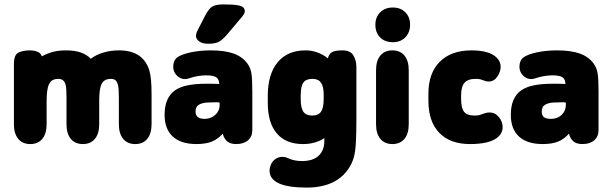

<svg xmlns="http://www.w3.org/2000/svg" viewBox="-20 -641 2771 869"><path d="M169 -386Q165 -401 149 -407Q133 -413 116 -413Q84 -413 63.5 -403Q43 -393 43 -352V-79Q43 -36 62.5 -12.5Q82 11 117 11Q152 11 171.5 -12.5Q191 -36 191 -79V-180Q191 -209 193.5 -228.5Q196 -248 202 -260Q208 -273 218.5 -278.5Q229 -284 244 -284Q268 -284 276 -261Q279 -251 280 -236Q281 -221 281 -200V-79Q281 -36 300.5 -12.5Q320 11 355 11Q390 11 409.5 -12.5Q429 -36 429 -79V-183Q429 -211 431.5 -230Q434 -249 440 -261Q446 -273 456.5 -278.5Q467 -284 482 -284Q495 -284 502.5 -278Q510 -272 514 -256Q518 -239 518 -200V-79Q518 -36 537.5 -12.5Q557 11 592 11Q627 11 646.5 -12.5Q666 -36 666 -79V-211Q666 -254 663.5 -279Q661 -304 656 -322Q628 -413 519 -413Q482 -413 449 -403.5Q416 -394 391 -375Q355 -413 280 -413Q247 -413 222.5 -407Q198 -401 169 -386Z M972 -261Q948 -262 937.5 -262Q927 -262 923 -262Q919 -262 914 -262Q865 -262 830 -255Q795 -248 772 -232Q725 -199 725 -121Q725 -57 762 -23Q799 11 869 11Q911 11 938.5 0Q966 -11 988 -36Q995 -11 1009.5 0Q1024 11 1049 11Q1083 11 1102.5 -6Q1122 -23 1122 -52V-225Q1122 -283 1118 -308.5Q1114 -334 1100 -353Q1078 -384 1037.5 -398.5Q997 -413 934 -413Q885 -413 843 -404Q801 -395 782 -381Q764 -367 764 -339Q764 -316 780 -299.5Q796 -283 818 -283Q826 -283 837 -287Q854 -293 875 -296.5Q896 -300 912 -300Q944 -300 957.5 -292Q971 -284 972 -264ZM974 -177V-165Q974 -147 964.5 -133Q955 -119 939.5 -111Q924 -103 906 -103Q865 -103 865 -136Q865 -159 881 -167.5Q897 -176 918.5 -177Q940 -178 956 -178Q960 -178 963.5 -178Q967 -178 974 -177ZM1088 -590Q1088 -600 1081.5 -607Q1075 -614 1054 -617.5Q1033 -621 991 -621Q957 -621 941 -611.5Q925 -602 909 -571L875 -505Q871 -498 869 -490.5Q867 -483 867 -478Q867 -465 881 -454Q895 -443 923 -443Q954 -443 971 -452Q988 -461 1013 -491L1077 -567Q1088 -581 1088 -590Z M1448 -16V-3Q1448 19 1441 36Q1434 53 1421.5 64.5Q1409 76 1390 82Q1371 88 1347 88Q1313 88 1286 76Q1275 71 1270 70Q1265 69 1257 69Q1240 69 1225.5 79.5Q1211 90 1205 107Q1200 120 1200 131Q1200 208 1368 208Q1502 208 1559 120Q1573 99 1580.5 74Q1588 49 1590.5 8.5Q1593 -32 1593 -100V-338Q1593 -367 1579.5 -390Q1566 -413 1531 -413Q1496 -413 1482.5 -405Q1469 -397 1464 -377Q1418 -413 1363 -413Q1281 -413 1236.5 -359Q1192 -305 1192 -207V-175Q1192 -85 1233 -37Q1274 11 1351 11Q1408 11 1448 -16ZM1445 -209V-193Q1445 -153 1433 -135.5Q1421 -118 1393 -118Q1365 -118 1353 -135.5Q1341 -153 1341 -193V-209Q1341 -250 1353 -267Q1365 -284 1393 -284Q1412 -284 1423 -276.5Q1434 -269 1439.5 -253Q1445 -237 1445 -209Z M1758 -607Q1723 -607 1701 -585.5Q1679 -564 1679 -529Q1679 -493 1700.5 -471.5Q1722 -450 1758 -450Q1793 -450 1814.5 -472Q1836 -494 1836 -529Q1836 -564 1814.5 -585.5Q1793 -607 1758 -607ZM1682 -79Q1682 -36 1701.5 -12.5Q1721 11 1756 11Q1791 11 1810.5 -12.5Q1830 -36 1830 -79V-323Q1830 -366 1810.5 -389.5Q1791 -413 1756 -413Q1721 -413 1701.5 -389.5Q1682 -366 1682 -323Z M1919 -217V-185Q1919 -91 1968 -40Q2017 11 2107 11Q2191 11 2228 -16Q2255 -36 2255 -66Q2255 -90 2238 -111Q2221 -132 2196 -132Q2185 -132 2176 -129Q2157 -122 2149 -120Q2141 -118 2127 -118Q2094 -118 2080.5 -135Q2067 -152 2067 -193V-209Q2067 -249 2082.5 -266.5Q2098 -284 2133 -284Q2152 -284 2163 -279Q2177 -274 2181 -273Q2185 -272 2192 -272Q2216 -272 2231 -294.5Q2246 -317 2246 -339Q2246 -362 2229 -379Q2213 -396 2184 -404.5Q2155 -413 2114 -413Q2022 -413 1970.5 -361.5Q1919 -310 1919 -217Z M2539 -261Q2515 -262 2504.5 -262Q2494 -262 2490 -262Q2486 -262 2481 -262Q2432 -262 2397 -255Q2362 -248 2339 -232Q2292 -199 2292 -121Q2292 -57 2329 -23Q2366 11 2436 11Q2478 11 2505.5 0Q2533 -11 2555 -36Q2562 -11 2576.5 0Q2591 11 2616 11Q2650 11 2669.5 -6Q2689 -23 2689 -52V-225Q2689 -283 2685 -308.5Q2681 -334 2667 -353Q2645 -384 2604.5 -398.5Q2564 -413 2501 -413Q2452 -413 2410 -404Q2368 -395 2349 -381Q2331 -367 2331 -339Q2331 -316 2347 -299.5Q2363 -283 2385 -283Q2393 -283 2404 -287Q2421 -293 2442 -296.5Q2463 -300 2479 -300Q2511 -300 2524.5 -292Q2538 -284 2539 -264ZM2541 -177V-165Q2541 -148 2532 -133.5Q2523 -119 2508 -111Q2493 -103 2473 -103Q2451 -103 2441.5 -111Q2432 -119 2432 -136Q2432 -159 2448 -167.5Q2464 -176 2485.5 -177Q2507 -178 2523 -178Q2527 -178 2530.5 -178Q2534 -178 2541 -177Z"/></svg>

Font: Beiruti Black
Style: Regular
Weight: 900
Designer: Arlette Boutros
Foundry: Boutros
Version: Version 1.41